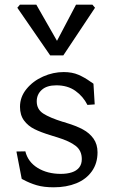

<svg xmlns="http://www.w3.org/2000/svg" viewBox="-20 -788 486 818"><path d="M80.2 -22Q78 -23.2 76.2 -24Q74.5 -24.8 72.5 -26L50 -142.5L88 -143.2Q99.2 -97.8 140.6 -72.5Q182 -47.2 239.2 -47.2Q266 -47.2 286 -53.8Q306 -60.2 317.2 -74.2Q328.5 -88.2 328.5 -110.2Q328.5 -146.2 302.5 -166.5Q276.5 -186.8 224.5 -202.8Q216.2 -205.5 205.8 -208.5Q201.5 -210.5 196.5 -211.5Q154.2 -224.2 126.9 -237.9Q99.5 -251.5 82.4 -274.6Q65.2 -297.8 65.2 -333Q65.2 -375 92.9 -408.9Q120.5 -442.8 163.5 -461.9Q206.5 -481 251.2 -481Q287.5 -481 314.2 -469.4Q341 -457.8 366.2 -439.5Q372.8 -435.8 378.2 -431.2L383.5 -343.2L352.5 -341Q334.2 -377.5 301.1 -401Q268 -424.5 220 -424.5Q179.2 -424.5 157.9 -405.1Q136.5 -385.8 136.5 -356.2Q136.5 -322.2 164.4 -304.2Q192.2 -286.2 248.2 -268.8Q249.2 -268.8 249.2 -268.6Q249.2 -268.5 250.2 -268.5Q258.5 -266.5 263.5 -264.2Q304.8 -251.8 333 -236.6Q361.2 -221.5 378.4 -197.4Q395.5 -173.2 395.5 -139Q395.5 -92.2 371.5 -58.4Q347.5 -24.5 305.4 -7.2Q263.2 10 208.8 10Q166.2 10 136.2 1.1Q106.2 -7.8 80.2 -22ZM53.8 -755 64.8 -768H134.8L222.8 -614L303.8 -768H373.8L384.8 -755L249.8 -552H193.8Z"/></svg>

Font: TMT Limkin
Style: Regular
Weight: 400
Designer: Gabriel Drozdov
Version: Version 1.000;Glyphs 3.1.2 (3151)